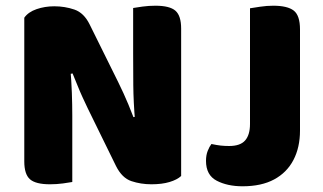

<svg xmlns="http://www.w3.org/2000/svg" viewBox="-20 -637 1132 672"><path d="M65 -400H226Q230 -354 231.5 -312Q233 -270 233 -232.5Q233 -195 233 -159V0Q223 2 200.5 5Q178 8 155 8Q105 8 85 -9.5Q65 -27 65 -72ZM614 -210H453Q447 -280 446.5 -339Q446 -398 446 -451V-609Q457 -611 479 -614Q501 -617 524 -617Q574 -617 594 -599.5Q614 -582 614 -537ZM614 -264V-390V-21Q600 -8 573.5 0Q547 8 510 8Q473 8 440 -3Q407 -14 386 -56L287 -258Q277 -279 268.5 -297.5Q260 -316 252 -336Q244 -356 234 -380L65 -343V-575Q79 -595 108 -605Q137 -615 170 -615Q207 -615 240.5 -603.5Q274 -592 294 -551L394 -349Q404 -329 412.5 -310Q421 -291 429.5 -271Q438 -251 447 -227ZM855 -290H1030V-180Q1030 -121 1007 -77Q984 -33 939.5 -9Q895 15 829 15Q776 15 738.5 -4.5Q701 -24 701 -74Q701 -94 707 -109Q713 -124 720 -133Q739 -129 752.5 -127.5Q766 -126 782 -126Q821 -126 838 -145.5Q855 -165 855 -203ZM1030 -213H855V-608Q867 -610 890.5 -613.5Q914 -617 936 -617Q986 -617 1008 -600Q1030 -583 1030 -534Z"/></svg>

Font: Baloo Tamma 2 ExtraBold
Style: Regular
Weight: 800
Designer: Divya Kowshik, Shuchita Grover and Ek Type
Foundry: Ek Type
Version: Version 1.700